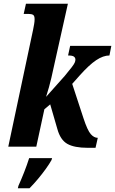

<svg xmlns="http://www.w3.org/2000/svg" viewBox="-20 -780 612 1021"><path d="M446 6Q375 6 338 -15Q301 -36 285 -94L247 -225L216 -199L173 0H24L156 -622Q159 -637 161.5 -651.5Q164 -666 164 -678Q164 -696 156 -701Q148 -706 131 -706H106L118 -760H341L274 -460Q264 -413 253 -365.5Q242 -318 225 -265L324 -376Q349 -406 361.5 -422.5Q374 -439 377.5 -447.5Q381 -456 381 -463Q381 -473 373 -479Q365 -485 342 -485L353 -536H572L562 -485Q529 -485 491.5 -460Q454 -435 404 -379L364 -334L424 -151Q445 -87 462.5 -67Q480 -47 500 -47L488 6ZM78 208Q93 175 108.5 135.5Q124 96 135 61H257L254 71Q243 91 224 117.5Q205 144 182 171.5Q159 199 137 221H75Z"/></svg>

Font: Noto Serif ExtraCondensed ExtraBold
Style: Italic
Weight: 800
Width: 2
Italic angle: -12°
Designer: Monotype Design Team
Foundry: Monotype Imaging Inc.
Version: Version 2.013